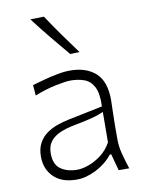

<svg xmlns="http://www.w3.org/2000/svg" viewBox="-89 -863 710 936"><g transform="rotate(-10 265.5 -395.0)"><path d="M214.8 9.8Q141.6 9.8 101.6 -29.3Q61.5 -68.4 61.5 -130.4Q61.5 -170.9 76.9 -198.2Q92.3 -225.6 116.7 -242.7Q141.1 -259.8 169.4 -269.5Q197.8 -279.3 223.6 -284.7L397 -320.3Q399.4 -385.3 382.3 -417.5Q365.2 -449.7 335 -460.4Q304.7 -471.2 267.6 -471.2Q245.6 -471.2 195.6 -461.2Q145.5 -451.2 88.4 -428.7L84.5 -481Q107.9 -487.8 140.9 -496.8Q173.8 -505.9 209 -512.7Q244.1 -519.5 273.9 -519.5Q353 -519.5 399.7 -477.8Q446.3 -436 446.3 -343.3Q446.3 -320.8 444.8 -286.1Q443.4 -251.5 443.4 -216.8V-146Q443.4 -114.3 452.6 -78.1Q461.9 -42 475.6 0H423.3L400.9 -82.5H394Q361.3 -41 311.3 -15.6Q261.2 9.8 214.8 9.8ZM225.6 -37.1Q250.5 -37.1 282.7 -48.6Q314.9 -60.1 345.5 -83.5Q376 -106.9 395.5 -142.6L396.5 -293Q387.2 -288.6 371.8 -283Q356.4 -277.3 326.7 -270Q296.9 -262.7 243.2 -252.4Q208 -245.6 178 -232.9Q147.9 -220.2 129.6 -197.5Q111.3 -174.8 111.3 -137.7Q111.3 -83 143.6 -60.1Q175.8 -37.1 225.6 -37.1ZM289.1 -598.6Q247.1 -648.4 206.3 -698.2Q165.5 -748 127 -798.8L194.3 -800.3Q227.5 -750 262.9 -700.2Q298.3 -650.4 335.4 -600.1Z"/></g></svg>

Font: Pinar-DS2-FD Light
Style: Regular
Weight: 300
Designer: Amin Abedi
Version: Version 2.000